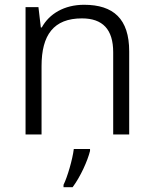

<svg xmlns="http://www.w3.org/2000/svg" viewBox="-20 -563 643 804"><path d="M332 -543C249 -543 186 -505 155 -448H151L141 -533H87V0H154V-286C154 -417 205 -486 323 -486C410 -486 454 -440 454 -344V0H521V-348C521 -484 455 -543 332 -543ZM357 69V61H289C284 104 262 179 246 211V221H284C317 177 347 110 357 69Z"/></svg>

Font: Noto Sans Syriac Light
Style: Regular
Weight: 300
Designer: Patrick Giasson and the Monotype Design Team
Foundry: Monotype Imaging Inc.
Version: Version 3.000